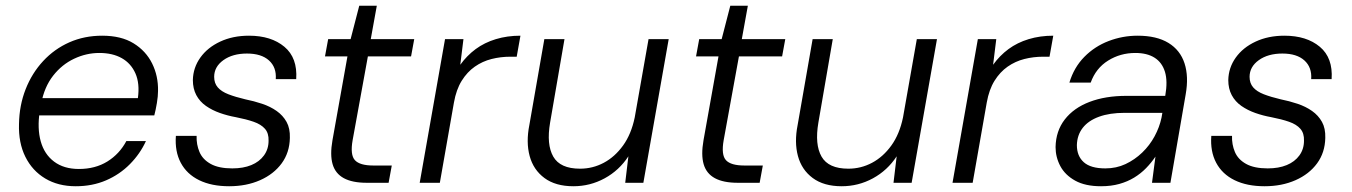

<svg xmlns="http://www.w3.org/2000/svg" viewBox="-20 -635 4696 667"><path d="M243 12Q182 12 137 -15Q92 -42 68 -90.5Q44 -139 46 -204Q47 -269 69 -325Q91 -381 130 -423Q169 -465 221 -488Q273 -511 335 -511Q401 -511 444 -484.5Q487 -458 508.5 -414.5Q530 -371 529 -319Q529 -301 525 -277Q521 -253 516 -234H102L112 -294H459Q466 -345 450.5 -380Q435 -415 403 -433Q371 -451 325 -451Q280 -451 237.5 -431Q195 -411 164.5 -372Q134 -333 123 -275L118 -248Q109 -189 121.5 -144Q134 -99 168 -73.5Q202 -48 254 -48Q311 -48 353 -74Q395 -100 419 -145H487Q467 -101 431.5 -65Q396 -29 348.5 -8.5Q301 12 243 12Z M776 12Q715 12 672 -9Q629 -30 608 -69.5Q587 -109 591 -163H663Q662 -133 673 -107Q684 -81 712 -65.5Q740 -50 787 -50Q825 -50 853 -61.5Q881 -73 897 -95Q913 -117 913 -146Q914 -172 900.5 -187.5Q887 -203 861 -212Q835 -221 799 -228Q771 -233 744 -242.5Q717 -252 695.5 -267Q674 -282 662 -304.5Q650 -327 650 -357Q651 -400 676 -435Q701 -470 745 -490.5Q789 -511 845 -511Q922 -511 968 -472.5Q1014 -434 1009 -360H938Q941 -401 914.5 -425Q888 -449 838 -449Q788 -449 756 -426Q724 -403 724 -368Q724 -346 736.5 -331.5Q749 -317 773.5 -307.5Q798 -298 832 -290Q862 -284 890.5 -274.5Q919 -265 941 -249.5Q963 -234 975.5 -211.5Q988 -189 987 -156Q986 -105 958.5 -67.5Q931 -30 883.5 -9Q836 12 776 12Z M1254 0Q1204 0 1174.5 -16Q1145 -32 1135.5 -64.5Q1126 -97 1135 -148L1187 -439H1109L1120 -499H1198L1228 -615H1289L1268 -499H1419L1408 -439H1258L1205 -148Q1196 -97 1213 -78.5Q1230 -60 1277 -60H1341L1330 0Z M1438 0 1526 -499H1590L1579 -410Q1602 -442 1632.5 -464.5Q1663 -487 1702.5 -499Q1742 -511 1788 -511L1775 -438H1753Q1719 -438 1687.5 -430Q1656 -422 1629.5 -403.5Q1603 -385 1584 -354.5Q1565 -324 1557 -279L1508 0Z M1972 12Q1910 12 1871.5 -16.5Q1833 -45 1820 -93Q1807 -141 1819 -201L1871 -499H1941L1891 -209Q1878 -133 1902 -91Q1926 -49 1995 -49Q2039 -49 2077.5 -69.5Q2116 -90 2144.5 -129.5Q2173 -169 2185 -227L2233 -499H2303L2215 0H2152L2163 -92Q2131 -43 2080.5 -15.5Q2030 12 1972 12Z M2543 0Q2493 0 2463.5 -16Q2434 -32 2424.5 -64.5Q2415 -97 2424 -148L2476 -439H2398L2409 -499H2487L2517 -615H2578L2557 -499H2708L2697 -439H2547L2494 -148Q2485 -97 2502 -78.5Q2519 -60 2566 -60H2630L2619 0Z M2904 12Q2842 12 2803.5 -16.5Q2765 -45 2752 -93Q2739 -141 2751 -201L2803 -499H2873L2823 -209Q2810 -133 2834 -91Q2858 -49 2927 -49Q2971 -49 3009.5 -69.5Q3048 -90 3076.5 -129.5Q3105 -169 3117 -227L3165 -499H3235L3147 0H3084L3095 -92Q3063 -43 3012.5 -15.5Q2962 12 2904 12Z M3289 0 3377 -499H3441L3430 -410Q3453 -442 3483.5 -464.5Q3514 -487 3553.5 -499Q3593 -511 3639 -511L3626 -438H3604Q3570 -438 3538.5 -430Q3507 -422 3480.5 -403.5Q3454 -385 3435 -354.5Q3416 -324 3408 -279L3359 0Z M3805 12Q3750 12 3715 -7.5Q3680 -27 3663.5 -58Q3647 -89 3647 -124Q3648 -180 3679 -220Q3710 -260 3765 -281Q3820 -302 3893 -302H4028Q4037 -353 4027 -385.5Q4017 -418 3991 -434.5Q3965 -451 3924 -451Q3872 -451 3829.5 -424.5Q3787 -398 3769 -348H3695Q3711 -401 3747 -437.5Q3783 -474 3831.5 -492.5Q3880 -511 3932 -511Q3998 -511 4039 -486Q4080 -461 4095 -415Q4110 -369 4099 -307L4046 0H3982L3994 -91Q3980 -70 3961.5 -51Q3943 -32 3920 -18Q3897 -4 3868.5 4Q3840 12 3805 12ZM3820 -50Q3858 -50 3890 -65Q3922 -80 3948 -105Q3974 -130 3991 -161.5Q4008 -193 4015 -226L4018 -243H3887Q3835 -243 3798 -229.5Q3761 -216 3741.5 -191Q3722 -166 3721 -131Q3721 -93 3745 -71.5Q3769 -50 3820 -50Z M4373 12Q4312 12 4269 -9Q4226 -30 4205 -69.5Q4184 -109 4188 -163H4260Q4259 -133 4270 -107Q4281 -81 4309 -65.5Q4337 -50 4384 -50Q4422 -50 4450 -61.5Q4478 -73 4494 -95Q4510 -117 4510 -146Q4511 -172 4497.5 -187.5Q4484 -203 4458 -212Q4432 -221 4396 -228Q4368 -233 4341 -242.5Q4314 -252 4292.5 -267Q4271 -282 4259 -304.5Q4247 -327 4247 -357Q4248 -400 4273 -435Q4298 -470 4342 -490.5Q4386 -511 4442 -511Q4519 -511 4565 -472.5Q4611 -434 4606 -360H4535Q4538 -401 4511.5 -425Q4485 -449 4435 -449Q4385 -449 4353 -426Q4321 -403 4321 -368Q4321 -346 4333.5 -331.5Q4346 -317 4370.5 -307.5Q4395 -298 4429 -290Q4459 -284 4487.5 -274.5Q4516 -265 4538 -249.5Q4560 -234 4572.5 -211.5Q4585 -189 4584 -156Q4583 -105 4555.5 -67.5Q4528 -30 4480.5 -9Q4433 12 4373 12Z"/></svg>

Font: DM Sans 20pt Light
Style: Italic
Weight: 300
Italic angle: -10°
Version: Version 4.004;gftools[0.9.30]